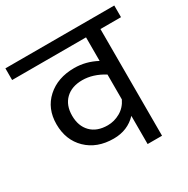

<svg xmlns="http://www.w3.org/2000/svg" viewBox="-177 -829 948 968"><g transform="rotate(-30 297.0 -344.5)"><path d="M613.8 -689V-621.1H494.1V0H410.2V-164.1Q357.9 -108.9 276.9 -108.9Q180.2 -108.9 121.1 -166.3Q62 -223.6 62 -315.9Q62 -406.7 123 -461.9Q184.1 -517.1 280.8 -517.1Q348.1 -517.1 410.2 -483.9V-621.1H-20V-689ZM284.2 -182.1Q322.3 -182.1 356.9 -201.7Q391.6 -221.2 410.2 -259.8V-404.8Q347.2 -443.8 285.2 -443.8Q223.6 -443.8 187.7 -409.2Q151.9 -374.5 151.9 -314Q151.9 -253.4 186.8 -217.8Q221.7 -182.1 284.2 -182.1Z"/></g></svg>

Font: FiraGO
Style: Regular
Weight: 400
Designer: bBox Type
Foundry: bBox Type GmbH
Version: Version 1.001;PS 001.001;hotconv 1.0.88;makeotf.lib2.5.64775